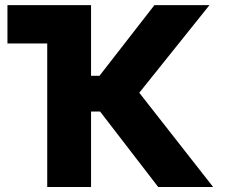

<svg xmlns="http://www.w3.org/2000/svg" viewBox="-20 -748 905 768"><path d="M612.8 0 380.4 -301.8H344.2V0H168.9V-574.2H9.8V-727.5H344.2V-444.8H377.9L597.7 -727.5H817.9L537.1 -377L832.5 0Z"/></svg>

Font: Inter Display Extra Bold
Style: Regular
Weight: 800
Designer: Rasmus Andersson
Foundry: rsms
Version: Version 4.000;git-4fc901f